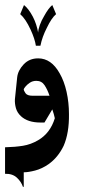

<svg xmlns="http://www.w3.org/2000/svg" viewBox="-20 -485 353 760"><path d="M216 -195Q234 -164 243.5 -121.5Q253 -79 253 -33Q254 41 232 92Q210 138 172 165Q146 183 119 190Q92 197 74 197V254L71 255Q64 234 46.5 218Q29 202 0 203V98Q40 97 71 92Q102 87 131 70Q179 42 197 -17Q194 -32 187 -52L156 0H140Q90 0 63 -25Q48 -39 43 -57Q38 -75 39 -92L48 -179Q51 -206 73.5 -230Q96 -254 131 -254Q183 -254 216 -195ZM176 -106Q168 -130 156.5 -147.5Q145 -165 124 -165Q109 -165 98 -157.5Q87 -150 81 -142.5Q75 -135 74 -132Q74 -126 81 -116Q88 -106 109 -106ZM202 -429Q184 -414 165 -374Q147 -339 140 -304H122Q118 -331 101 -368Q81 -411 60 -429L75 -465Q93 -451 110 -419Q125 -390 131 -356Q131 -367 137.5 -385.5Q144 -404 155 -422Q172 -453 187 -465Z"/></svg>

Font: Katibeh
Style: Regular
Weight: 400
Designer: Arabic design by Kourosh Beigpour, Latin design by Eduardo Tunni, engineering by Lasse Fister
Version: Version 1.0010g